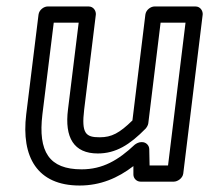

<svg xmlns="http://www.w3.org/2000/svg" viewBox="-20 -536 646 593"><path d="M111 -183 146 -466H223L190 -198C179 -111 208 -62 282 -62C338 -62 381 -89 430 -139C434 -144 437 -149 438 -155L476 -466H553L499 -25H442L441 -75C441 -87 431 -97 419 -97H416C409 -97 401 -93 396 -89C345 -41 297 -13 232 -13C132 -13 97 -67 111 -183ZM61 -183C45 -51 95 37 226 37C290 37 344 14 392 -23V3C392 15 402 25 414 25H517C528 25 544 15 546 0L606 -491C607 -502 599 -516 584 -516H457C446 -516 431 -506 429 -491L389 -164C349 -125 325 -112 288 -112C245 -112 231 -123 240 -198L276 -491C277 -502 269 -516 254 -516H127C116 -516 101 -506 99 -491Z"/></svg>

Font: Falling Sky
Style: ExtOuObl
Weight: 400
Designer: Paul D. Hunt
Foundry: Adobe Systems Incorporated
Version: Version 1.02